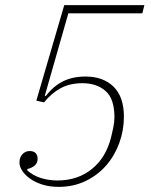

<svg xmlns="http://www.w3.org/2000/svg" viewBox="-20 -718 590 750"><path d="M209 12Q174 12 145.5 3Q117 -6 97 -20.5Q77 -35 66.5 -51.5Q56 -68 56 -83Q56 -103 67.5 -115.5Q79 -128 96 -128Q112 -128 119.5 -119.5Q127 -111 127 -98Q127 -81 115 -71Q103 -61 87 -58L86 -53Q109 -32 140 -22.5Q171 -13 204 -13Q283 -13 338.5 -57.5Q394 -102 414 -182Q418 -198 422.5 -219.5Q427 -241 427 -260Q427 -332 392.5 -362.5Q358 -393 302 -393Q253 -393 217 -373.5Q181 -354 152 -318L122 -325L231 -698H544L536 -666H247L155 -344L159 -343Q188 -381 225.5 -400Q263 -419 314 -419Q383 -419 423.5 -379.5Q464 -340 464 -262Q464 -209 446 -159.5Q428 -110 395 -72Q362 -34 314.5 -11Q267 12 209 12Z"/></svg>

Font: IBM Plex Serif ExtLt
Style: Italic
Weight: 200
Italic angle: -14°
Designer: Mike Abbink, Paul van der Laan, Pieter van Rosmalen
Foundry: Bold Monday
Version: Version 3.001